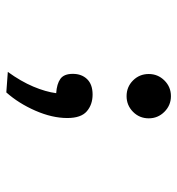

<svg xmlns="http://www.w3.org/2000/svg" viewBox="4 -572 577 626"><g transform="rotate(-90 293.0 -258.5)"><path d="M293 9.8Q263.2 9.8 241.9 -11.5Q220.7 -32.7 220.7 -62.5Q220.7 -92.8 241.9 -113.8Q263.2 -134.8 293 -134.8Q323.2 -134.8 344.2 -113.8Q365.2 -92.8 365.2 -62.5Q365.2 -32.7 344.2 -11.5Q323.2 9.8 293 9.8ZM298.3 -245.6Q265.6 -245.6 243.7 -264.4Q221.7 -283.2 221.7 -328.1Q221.7 -377.4 245.6 -432.1Q269.5 -486.8 305.2 -526.9L372.1 -522Q341.3 -479.5 324.2 -439Q307.1 -398.4 302.7 -364.3Q333 -362.3 349.4 -350.6Q365.7 -338.9 365.7 -310.1Q365.7 -281.2 348.4 -263.4Q331.1 -245.6 298.3 -245.6Z"/></g></svg>

Font: CaskaydiaMono NF
Style: Regular
Weight: 400
Designer: Aaron Bell
Foundry: Saja Typeworks
Version: Version 2111.001; ttfautohint (v1.8.4);Nerd Fonts 3.1.1